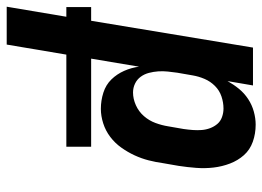

<svg xmlns="http://www.w3.org/2000/svg" viewBox="-158 -443 783 573"><g transform="rotate(90 233.5 -156.5)"><path d="M-33 215 -3 37H-32V-37H9L89 -520H202L189 -444Q199 -462 212 -478Q225 -494 242.5 -505.5Q260 -517 280 -522.5Q300 -528 319 -528Q346 -528 370 -519.5Q394 -511 410 -493Q426 -475 435 -451.5Q444 -428 447 -402.5Q450 -377 448 -350.5Q446 -324 442 -298L434 -252Q431 -230 425.5 -208.5Q420 -187 410.5 -166.5Q401 -146 387.5 -127Q374 -108 355.5 -94Q337 -80 315 -73Q293 -66 272 -66Q247 -66 223.5 -73.5Q200 -81 184 -97.5Q168 -114 158.5 -135.5Q149 -157 146 -180L122 -37H385V37H110L80 215ZM223 -162Q242 -162 261 -170.5Q280 -179 293.5 -194.5Q307 -210 314 -229Q321 -248 324 -267L332 -313Q334 -327 335 -340.5Q336 -354 335 -367Q334 -380 329.5 -392Q325 -404 317 -413.5Q309 -423 296.5 -427.5Q284 -432 271 -432Q253 -432 235 -426Q217 -420 203.5 -406.5Q190 -393 182.5 -375.5Q175 -358 172 -340L164 -294Q162 -280 160.5 -265.5Q159 -251 160 -237Q161 -223 164.5 -209.5Q168 -196 176 -185Q184 -174 196.5 -168Q209 -162 223 -162Z"/></g></svg>

Font: Iosevka Term Curly
Style: Bold Italic
Weight: 700
Italic angle: -9°
Designer: Belleve Invis
Foundry: Belleve Invis
Version: Version 32.3.0